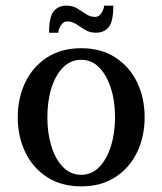

<svg xmlns="http://www.w3.org/2000/svg" viewBox="-20 -651 576 681"><path d="M268 10Q197 10 146.5 -23Q96 -56 69.5 -111.5Q43 -167 43 -235Q43 -303 69.5 -358.5Q96 -414 146.5 -447Q197 -480 268 -480Q339 -480 389.5 -447Q440 -414 466.5 -358.5Q493 -303 493 -235Q493 -167 466.5 -111.5Q440 -56 389.5 -23Q339 10 268 10ZM268 -31Q305 -31 331.5 -58Q358 -85 373 -131.5Q388 -178 388 -235Q388 -293 373 -339Q358 -385 331.5 -412Q305 -439 268 -439Q231 -439 204 -412Q177 -385 162.5 -339Q148 -293 148 -235Q148 -178 162.5 -131.5Q177 -85 204 -58Q231 -31 268 -31ZM154 -535Q154 -590 170 -610.5Q186 -631 216 -631Q238 -631 254 -621Q270 -611 285 -601Q300 -591 318 -591Q331 -591 340 -605Q349 -619 349 -631H382Q382 -576 366 -555.5Q350 -535 320 -535Q298 -535 282 -545Q266 -555 251 -565Q236 -575 218 -575Q205 -575 196 -561Q187 -547 187 -535Z"/></svg>

Font: El Messiri Medium
Style: Regular
Weight: 500
Designer: Mohamed Gaber
Foundry: Kief Type Foundry
Version: Version 2.020; ttfautohint (v1.8.3)